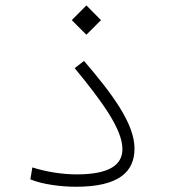

<svg xmlns="http://www.w3.org/2000/svg" viewBox="-20 -692 626 713"><path d="M262.2 1.5C421.4 1.5 479.5 -53.7 479.5 -140.6C479.5 -231.9 398.4 -341.8 292 -465.8L257.3 -439C358.9 -315.4 434.6 -212.4 434.6 -138.2C434.6 -80.6 387.7 -44.4 264.6 -44.4C210.9 -44.4 150.4 -54.2 100.1 -70.3L92.8 -25.9C137.7 -7.3 206.5 1.5 262.2 1.5ZM300.8 -563 355 -617.2 300.8 -671.9 246.6 -617.2Z"/></svg>

Font: Cascadia Code PL ExtraLight
Style: Regular
Weight: 200
Monospace: yes
Designer: Aaron Bell
Foundry: Saja Typeworks
Version: Version 2404.023